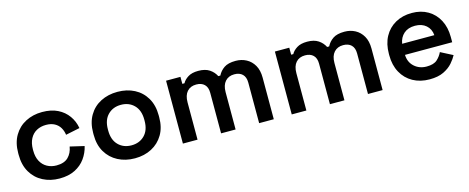

<svg xmlns="http://www.w3.org/2000/svg" viewBox="-33 -976 3558 1457"><g transform="rotate(-15 1746.5 -247.0)"><path d="M304 14Q232 14 174 -16Q116 -46 82.5 -103Q49 -160 49 -240V-254Q49 -334 82.5 -391Q116 -448 174 -478Q232 -508 304 -508Q375 -508 425.5 -483Q476 -458 507 -414.5Q538 -371 547 -317L436 -294Q432 -325 417 -350.5Q402 -376 374.5 -391Q347 -406 307 -406Q266 -406 233.5 -388.5Q201 -371 182.5 -336Q164 -301 164 -252V-242Q164 -193 182.5 -158.5Q201 -124 233.5 -106Q266 -88 307 -88Q368 -88 399.5 -119.5Q431 -151 439 -201L550 -175Q538 -123 507 -80Q476 -37 425.5 -11.5Q375 14 304 14Z M896 14Q822 14 763.5 -16.5Q705 -47 671.5 -103.5Q638 -160 638 -239V-255Q638 -334 671.5 -391Q705 -448 763.5 -478Q822 -508 896 -508Q970 -508 1028 -478Q1086 -448 1119.5 -391Q1153 -334 1153 -255V-239Q1153 -160 1119.5 -103.5Q1086 -47 1028 -16.5Q970 14 896 14ZM896 -88Q959 -88 999 -128.5Q1039 -169 1039 -242V-252Q1039 -325 999 -365.5Q959 -406 896 -406Q833 -406 793 -365.5Q753 -325 753 -252V-242Q753 -169 793 -128.5Q833 -88 896 -88Z M1275 0V-494H1388V-439H1405Q1418 -464 1448.5 -483.5Q1479 -503 1530 -503Q1584 -503 1617 -481Q1650 -459 1667 -425H1683Q1700 -459 1732 -481Q1764 -503 1823 -503Q1869 -503 1906.5 -483Q1944 -463 1966.5 -424Q1989 -385 1989 -327V0H1874V-319Q1874 -362 1851 -384.5Q1828 -407 1787 -407Q1742 -407 1715.5 -377.5Q1689 -348 1689 -293V0H1575V-319Q1575 -362 1552 -384.5Q1529 -407 1488 -407Q1442 -407 1416 -377.5Q1390 -348 1390 -293V0Z M2130 0V-494H2243V-439H2260Q2273 -464 2303.5 -483.5Q2334 -503 2385 -503Q2439 -503 2472 -481Q2505 -459 2522 -425H2538Q2555 -459 2587 -481Q2619 -503 2678 -503Q2724 -503 2761.5 -483Q2799 -463 2821.5 -424Q2844 -385 2844 -327V0H2729V-319Q2729 -362 2706 -384.5Q2683 -407 2642 -407Q2597 -407 2570.5 -377.5Q2544 -348 2544 -293V0H2430V-319Q2430 -362 2407 -384.5Q2384 -407 2343 -407Q2297 -407 2271 -377.5Q2245 -348 2245 -293V0Z M3211 14Q3137 14 3080.5 -17.5Q3024 -49 2992.5 -106.5Q2961 -164 2961 -241V-253Q2961 -331 2992 -388Q3023 -445 3079 -476.5Q3135 -508 3208 -508Q3280 -508 3334 -476.5Q3388 -445 3418 -388Q3448 -331 3448 -255V-214H3077Q3079 -156 3118 -121Q3157 -86 3214 -86Q3270 -86 3297 -110.5Q3324 -135 3338 -166L3433 -117Q3419 -90 3392.5 -59.5Q3366 -29 3322 -7.5Q3278 14 3211 14ZM3078 -301H3331Q3327 -350 3293.5 -379Q3260 -408 3207 -408Q3152 -408 3119 -379Q3086 -350 3078 -301Z"/></g></svg>

Font: Space Grotesk Light SemiBold
Style: Regular
Weight: 600
Version: Version 2.000